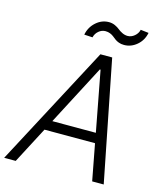

<svg xmlns="http://www.w3.org/2000/svg" viewBox="-150 -1022 940 1118"><g transform="rotate(15 320.0 -463.0)"><path d="M52.2 0H-17.4L367.9 -727.3H438.9L582.7 0H513.1L471.6 -219.1H166.9ZM198.2 -278.8H460.6L392 -641H387.4ZM297.9 -810.7 247.5 -813.6Q256.7 -860.4 291 -890.8Q325.3 -921.2 368.3 -921.2Q387.8 -921.2 405 -913.4Q422.2 -905.5 433.1 -896.3Q443.9 -887.1 459.9 -879.3Q475.9 -871.4 492.9 -871.4Q514.6 -871.4 533.6 -887.1Q552.6 -902.7 557.9 -925.8L606.5 -920.1Q596.9 -873.2 562.7 -844.3Q528.4 -815.3 486.2 -815.3Q468.4 -815.3 454.4 -820.5Q440.3 -825.6 430.8 -832.9Q421.2 -840.2 412.1 -847.5Q403.1 -854.8 390.4 -859.9Q377.8 -865.1 362.2 -865.1Q339.8 -865.1 321.6 -849.6Q303.3 -834.2 297.9 -810.7Z"/></g></svg>

Font: Karasuma Gothic
Style: Light Italic
Weight: 300
Italic angle: 9.39998°
Designer: Rasmus Andersson / Ryoko Nishizuka
Foundry: rsms
Version: Version 1.00